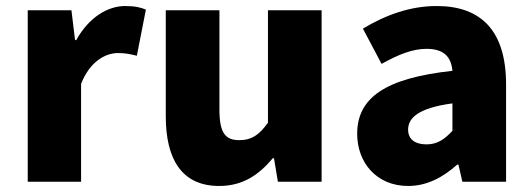

<svg xmlns="http://www.w3.org/2000/svg" viewBox="-20 -603 1764 637"><path d="M72 0H249V-325C279 -400 330 -427 372 -427C397 -427 414 -423 434 -418L464 -571C448 -578 429 -583 395 -583C338 -583 275 -546 233 -470H229L217 -569H72Z M707 14C785 14 838 -22 885 -78H889L902 0H1047V-569H869V-196C839 -154 814 -138 774 -138C729 -138 708 -160 708 -239V-569H530V-217C530 -75 583 14 707 14Z M1334 14C1397 14 1450 -15 1497 -57H1501L1514 0H1659V-323C1659 -501 1576 -583 1429 -583C1340 -583 1259 -553 1184 -508L1246 -391C1303 -423 1350 -441 1395 -441C1453 -441 1477 -414 1481 -368C1259 -344 1165 -279 1165 -159C1165 -64 1229 14 1334 14ZM1395 -124C1358 -124 1334 -140 1334 -173C1334 -213 1370 -245 1481 -260V-169C1455 -141 1431 -124 1395 -124Z"/></svg>

Font: Noto Sans Korean Black
Style: Bold
Weight: 900
Designer: Ryoko NISHIZUKA (kana & ideographs); Paul D. Hunt (Latin, Greek & Cyrillic); Wenlong ZHANG (bopomofo); Sandoll Communica
Foundry: Adobe Systems Incorporated
Version: Version 1.000;PS 1;hotconv 1.0.78;makeotf.lib2.5.61930